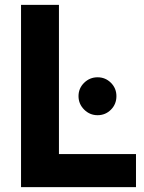

<svg xmlns="http://www.w3.org/2000/svg" viewBox="-20 -765 587 785"><path d="M66 -745H221V-135H536V0H66ZM379 -449Q411 -449 433.5 -426.5Q456 -404 456 -372Q456 -339 433.5 -316.5Q411 -294 379 -294Q347 -294 324 -317Q301 -340 301 -372Q301 -404 324 -426.5Q347 -449 379 -449Z"/></svg>

Font: Evergrow Sans 
Style: ExtraBold
Weight: 800
Foundry: 10Web
Version: Version 1.000